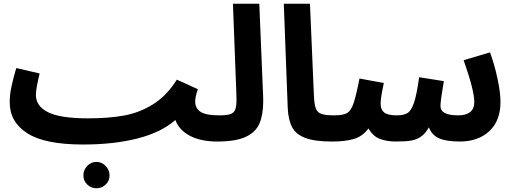

<svg xmlns="http://www.w3.org/2000/svg" viewBox="-20 -752 2747 1027"><path d="M1222 -67Q1222 -35 1201 -15Q1180 5 1142 5Q1054 5 996 -25.5Q938 -56 918 -110Q843 -44 716 -11.5Q589 21 425 21V20L424 21Q219 21 125.5 -39.5Q32 -100 32 -204Q32 -246 41.5 -290Q51 -334 67 -388L192 -359Q172 -277 172 -244Q172 -184 237.5 -151.5Q303 -119 450 -119V-116L451 -119Q561 -119 643.5 -134Q726 -149 798.5 -194Q871 -239 926 -326L1038 -275Q1024 -231 1024 -210Q1024 -173 1052.5 -154Q1081 -135 1152 -135Q1188 -135 1205 -116.5Q1222 -98 1222 -67ZM426 186Q426 157 446.5 135.5Q467 114 496 114Q524 114 545 135.5Q566 157 566 186Q566 215 545.5 235Q525 255 496 255Q467 255 446.5 235Q426 215 426 186Z M1152 -135Q1193 -135 1212 -141.5Q1231 -148 1238 -165.5Q1245 -183 1245 -219Q1245 -243 1244 -258L1226 -732H1367L1387 -248L1388 -213Q1388 -140 1368.5 -93Q1349 -46 1295.5 -20.5Q1242 5 1142 5Z M1519 -176 1498 -732H1638L1659 -243Q1661 -195 1669 -173Q1677 -151 1698.5 -143Q1720 -135 1766 -135Q1802 -135 1819.5 -116.5Q1837 -98 1837 -67Q1837 -35 1815.5 -15Q1794 5 1756 5Q1664 5 1613.5 -14Q1563 -33 1542.5 -71.5Q1522 -110 1519 -176Z M2657 -207Q2657 -106 2597.5 -50.5Q2538 5 2439 5Q2368 5 2329 -12Q2290 -29 2274 -71Q2255 -37 2231.5 -21Q2208 -5 2178.5 0Q2149 5 2099 5Q2049 5 2012 -9Q1975 -23 1951 -65Q1920 -23 1874 -9Q1828 5 1757 5L1767 -135Q1815 -135 1836 -147Q1857 -159 1870.5 -197.5Q1884 -236 1903 -332L2033 -308Q2032 -303 2024 -263.5Q2016 -224 2016 -196Q2016 -166 2035 -150.5Q2054 -135 2102 -135Q2140 -135 2160 -147.5Q2180 -160 2194.5 -202.5Q2209 -245 2222 -339L2354 -318Q2336 -212 2336 -185Q2336 -135 2430 -135Q2517 -135 2517 -207Q2517 -268 2460 -430L2601 -472Q2625 -407 2641 -332Q2657 -257 2657 -207Z"/></svg>

Font: Noto Sans Arabic
Style: Bold
Weight: 700
Designer: Nadine Chahine
Foundry: Monotype Imaging Inc.
Version: Version 1.001